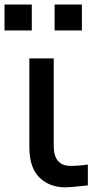

<svg xmlns="http://www.w3.org/2000/svg" viewBox="-59 -808 422 846"><path d="M-39.1 -673.8V-788.1H81.1V-673.8ZM181.6 -673.8V-788.1H301.8V-673.8ZM70.3 -160.2V-550.8H177.7V-166Q177.7 -77.1 252 -77.1Q289.1 -77.1 328.1 -83V8.8Q249 17.6 230.5 17.6Q159.2 17.6 114.7 -25.9Q70.3 -69.3 70.3 -160.2Z"/></svg>

Font: Gothic A1 SemiBold
Style: Regular
Weight: 600
Version: Version 2.50